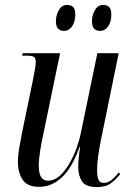

<svg xmlns="http://www.w3.org/2000/svg" viewBox="-20 -753 533 783"><path d="M376 10Q329 10 314 -14Q299 -38 299 -72Q299 -86 301 -109.5Q303 -133 307 -153H304Q274 -68 232 -29.5Q190 9 140 9Q91 9 72 -20.5Q53 -50 53 -93Q53 -119 59.5 -156Q66 -193 72 -222L114 -425Q119 -450 122.5 -470.5Q126 -491 126 -500Q126 -515 119 -520.5Q112 -526 87 -526H70L73 -536H225L156 -203Q149 -172 143.5 -136.5Q138 -101 138 -80Q138 -46 147.5 -31Q157 -16 176 -16Q201 -16 222.5 -35Q244 -54 262 -84.5Q280 -115 292 -148.5Q304 -182 310 -212L377 -536H464L390 -174Q384 -144 380 -113.5Q376 -83 376 -60Q376 -35 381.5 -21Q387 -7 403 -7Q420 -7 435.5 -19.5Q451 -32 464 -50L470 -43Q453 -21 432 -5.5Q411 10 376 10ZM388 -627Q373 -627 364 -636Q355 -645 355 -667Q355 -690 367 -711.5Q379 -733 401 -733Q416 -733 425 -724.5Q434 -716 434 -694Q434 -664 421 -645.5Q408 -627 388 -627ZM241 -627Q226 -627 217 -636Q208 -645 208 -667Q208 -690 220 -711.5Q232 -733 254 -733Q269 -733 278 -724.5Q287 -716 287 -695Q287 -664 274 -645.5Q261 -627 241 -627Z"/></svg>

Font: Noto Serif Display ExtraCondensed
Style: Italic
Weight: 400
Width: 2
Italic angle: -12°
Designer: Monotype Design Team
Foundry: Monotype Imaging Inc.
Version: Version 2.009